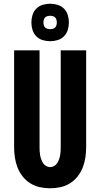

<svg xmlns="http://www.w3.org/2000/svg" viewBox="-20 -1006 540 1034"><path d="M250 8Q222 8 194.5 2Q167 -4 143 -19Q119 -34 101.5 -56.5Q84 -79 74 -105Q64 -131 60 -159Q56 -187 56 -215V-735H193V-215Q193 -204 193.5 -192.5Q194 -181 196 -170Q198 -159 202 -148Q206 -137 212 -127.5Q218 -118 228.5 -112Q239 -106 250 -106Q261 -106 271.5 -112Q282 -118 288 -127.5Q294 -137 298 -148Q302 -159 304 -170Q306 -181 306.5 -192.5Q307 -204 307 -215V-735H444V-215Q444 -187 440 -159Q436 -131 426 -105Q416 -79 398.5 -56.5Q381 -34 357 -19Q333 -4 305.5 2Q278 8 250 8ZM250 -784Q230 -784 210 -790Q190 -796 175.5 -810.5Q161 -825 155 -845Q149 -865 149 -885Q149 -905 155 -925Q161 -945 175.5 -959.5Q190 -974 210 -980Q230 -986 250 -986Q270 -986 290 -980Q310 -974 324.5 -959.5Q339 -945 345 -925Q351 -905 351 -885Q351 -865 345 -845Q339 -825 324.5 -810.5Q310 -796 290 -790Q270 -784 250 -784ZM250 -849Q257 -849 264.5 -851Q272 -853 277 -858Q282 -863 284 -870.5Q286 -878 286 -885Q286 -892 284 -899.5Q282 -907 277 -912Q272 -917 264.5 -919Q257 -921 250 -921Q243 -921 235.5 -919Q228 -917 223 -912Q218 -907 216 -899.5Q214 -892 214 -885Q214 -878 216 -870.5Q218 -863 223 -858Q228 -853 235.5 -851Q243 -849 250 -849Z"/></svg>

Font: Iosevka SS18 Heavy
Style: Regular
Weight: 900
Monospace: yes
Designer: Belleve Invis
Foundry: Belleve Invis
Version: Version 25.1.1; ttfautohint (v1.8.4)